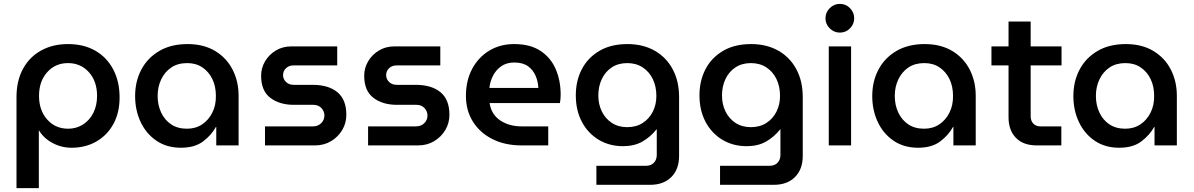

<svg xmlns="http://www.w3.org/2000/svg" viewBox="-20 -749 6151 989"><path d="M330 -522Q252 -522 192 -489Q132 -456 98.5 -394.5Q65 -333 65 -249V220H180V-77H181Q205 -37 250.5 -12.5Q296 12 349 12Q421 12 477 -20.5Q533 -53 564.5 -111Q596 -169 596 -247Q596 -329 563.5 -391Q531 -453 471.5 -487.5Q412 -522 330 -522ZM330 -424Q396 -424 438 -377Q480 -330 480 -255Q480 -206 461 -168Q442 -130 408 -108Q374 -86 331 -86Q265 -86 223 -133.5Q181 -181 181 -255Q181 -330 223 -377Q265 -424 330 -424Z M912 12Q839 12 786 -24Q733 -60 704.5 -120.5Q676 -181 676 -254Q676 -330 708 -390.5Q740 -451 800.5 -486.5Q861 -522 946 -522Q1029 -522 1088 -486.5Q1147 -451 1178 -390.5Q1209 -330 1209 -256V0H1094V-95H1092Q1069 -53 1026 -20.5Q983 12 912 12ZM943 -86Q988 -86 1021.5 -108.5Q1055 -131 1074 -169.5Q1093 -208 1092 -256Q1092 -304 1074 -341.5Q1056 -379 1023 -401.5Q990 -424 944 -424Q896 -424 862.5 -401.5Q829 -379 810.5 -340.5Q792 -302 792 -255Q792 -208 810 -169.5Q828 -131 861.5 -108.5Q895 -86 943 -86Z M1345 0V-98H1591Q1618 -98 1634.5 -114.5Q1651 -131 1651 -154Q1651 -176 1635.5 -192.5Q1620 -209 1594 -209H1494Q1420 -209 1372.5 -245Q1325 -281 1325 -359Q1325 -399 1345.5 -433.5Q1366 -468 1401 -489Q1436 -510 1480 -510H1717V-412H1491Q1468 -412 1453 -397.5Q1438 -383 1438 -362Q1438 -342 1453 -327Q1468 -312 1493 -312H1590Q1672 -312 1718 -274Q1764 -236 1764 -158Q1764 -115 1743 -79.5Q1722 -44 1685.5 -22Q1649 0 1603 0Z M1876 0V-98H2122Q2149 -98 2165.5 -114.5Q2182 -131 2182 -154Q2182 -176 2166.5 -192.5Q2151 -209 2125 -209H2025Q1951 -209 1903.5 -245Q1856 -281 1856 -359Q1856 -399 1876.5 -433.5Q1897 -468 1932 -489Q1967 -510 2011 -510H2248V-412H2022Q1999 -412 1984 -397.5Q1969 -383 1969 -362Q1969 -342 1984 -327Q1999 -312 2024 -312H2121Q2203 -312 2249 -274Q2295 -236 2295 -158Q2295 -115 2274 -79.5Q2253 -44 2216.5 -22Q2180 0 2134 0Z M2667 0Q2581 0 2516.5 -32.5Q2452 -65 2416 -122.5Q2380 -180 2380 -255Q2380 -334 2412 -394Q2444 -454 2500 -488Q2556 -522 2629 -522Q2711 -522 2764 -487Q2817 -452 2842.5 -393Q2868 -334 2868 -261Q2868 -237 2864 -218H2502Q2511 -159 2557 -128.5Q2603 -98 2667 -98H2804V0ZM2501 -296H2753Q2752 -328 2739 -358.5Q2726 -389 2699.5 -408Q2673 -427 2629 -427Q2589 -427 2561.5 -407.5Q2534 -388 2519 -358Q2504 -328 2501 -296Z M3052 203V105H3308Q3333 105 3348 89.5Q3363 74 3363 49V-83H3362Q3330 -43 3288.5 -19.5Q3247 4 3189 4Q3119 4 3064 -29Q3009 -62 2977.5 -121Q2946 -180 2946 -258Q2946 -333 2977 -392.5Q3008 -452 3067.5 -487Q3127 -522 3212 -522Q3292 -522 3352 -488Q3412 -454 3445 -392.5Q3478 -331 3478 -249V54Q3478 123 3438 163Q3398 203 3329 203ZM3211 -94Q3257 -94 3290.5 -115.5Q3324 -137 3342.5 -173.5Q3361 -210 3361 -255Q3361 -303 3343 -341Q3325 -379 3291 -401.5Q3257 -424 3211 -424Q3165 -424 3131.5 -402Q3098 -380 3080 -342Q3062 -304 3062 -257Q3062 -212 3080 -175Q3098 -138 3131.5 -116Q3165 -94 3211 -94Z M3689 203V105H3945Q3970 105 3985 89.5Q4000 74 4000 49V-83H3999Q3967 -43 3925.5 -19.5Q3884 4 3826 4Q3756 4 3701 -29Q3646 -62 3614.5 -121Q3583 -180 3583 -258Q3583 -333 3614 -392.5Q3645 -452 3704.5 -487Q3764 -522 3849 -522Q3929 -522 3989 -488Q4049 -454 4082 -392.5Q4115 -331 4115 -249V54Q4115 123 4075 163Q4035 203 3966 203ZM3848 -94Q3894 -94 3927.5 -115.5Q3961 -137 3979.5 -173.5Q3998 -210 3998 -255Q3998 -303 3980 -341Q3962 -379 3928 -401.5Q3894 -424 3848 -424Q3802 -424 3768.5 -402Q3735 -380 3717 -342Q3699 -304 3699 -257Q3699 -212 3717 -175Q3735 -138 3768.5 -116Q3802 -94 3848 -94Z M4249 0V-510H4364V0ZM4306 -581Q4276 -581 4254 -603Q4232 -625 4232 -655Q4232 -685 4254 -707Q4276 -729 4306 -729Q4337 -729 4358.5 -707Q4380 -685 4380 -655Q4380 -625 4358.5 -603Q4337 -581 4306 -581Z M4709 12Q4636 12 4583 -24Q4530 -60 4501.5 -120.5Q4473 -181 4473 -254Q4473 -330 4505 -390.5Q4537 -451 4597.5 -486.5Q4658 -522 4743 -522Q4826 -522 4885 -486.5Q4944 -451 4975 -390.5Q5006 -330 5006 -256V0H4891V-95H4889Q4866 -53 4823 -20.5Q4780 12 4709 12ZM4740 -86Q4785 -86 4818.5 -108.5Q4852 -131 4871 -169.5Q4890 -208 4889 -256Q4889 -304 4871 -341.5Q4853 -379 4820 -401.5Q4787 -424 4741 -424Q4693 -424 4659.5 -401.5Q4626 -379 4607.5 -340.5Q4589 -302 4589 -255Q4589 -208 4607 -169.5Q4625 -131 4658.5 -108.5Q4692 -86 4740 -86Z M5320 0Q5251 0 5213 -39Q5175 -78 5175 -145V-412H5087V-510H5175V-638H5289V-510H5448V-412H5289V-150Q5289 -127 5302.5 -112.5Q5316 -98 5340 -98H5447V0Z M5745 12Q5672 12 5619 -24Q5566 -60 5537.5 -120.5Q5509 -181 5509 -254Q5509 -330 5541 -390.5Q5573 -451 5633.5 -486.5Q5694 -522 5779 -522Q5862 -522 5921 -486.5Q5980 -451 6011 -390.5Q6042 -330 6042 -256V0H5927V-95H5925Q5902 -53 5859 -20.5Q5816 12 5745 12ZM5776 -86Q5821 -86 5854.5 -108.5Q5888 -131 5907 -169.5Q5926 -208 5925 -256Q5925 -304 5907 -341.5Q5889 -379 5856 -401.5Q5823 -424 5777 -424Q5729 -424 5695.5 -401.5Q5662 -379 5643.5 -340.5Q5625 -302 5625 -255Q5625 -208 5643 -169.5Q5661 -131 5694.5 -108.5Q5728 -86 5776 -86Z"/></svg>

Font: MuseoModerno Medium
Style: Regular
Weight: 500
Designer: Pablo Cosgaya, Héctor Gatti, Marcela Romero, and the Authors of The MuseoModerno Project.
Foundry: Omnibus-Type Team
Version: Version 1.001